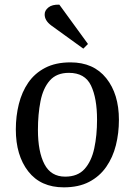

<svg xmlns="http://www.w3.org/2000/svg" viewBox="-20 -791 579 825"><path d="M254 14Q155 14 101.5 -54.5Q48 -123 48 -235Q48 -292 61 -344Q74 -396 101.5 -436Q129 -476 174 -499.5Q219 -523 283 -523Q382 -523 436.5 -455Q491 -387 491 -276Q491 -219 478 -167Q465 -115 436.5 -74Q408 -33 363 -9.5Q318 14 254 14ZM260 -32Q314 -32 343.5 -65Q373 -98 385 -153.5Q397 -209 397 -277Q397 -369 371 -423.5Q345 -478 276 -478Q223 -478 194 -445Q165 -412 154 -356Q143 -300 143 -233Q143 -139 171 -85.5Q199 -32 260 -32ZM358 -602 338 -582 201 -681Q171 -703 172 -730Q172 -746 188 -759Q204 -772 235 -771Z"/></svg>

Font: Literata 36pt
Style: Italic
Weight: 400
Italic angle: -2°
Designer: Latin by Veronika Burian and Jose Scaglione. Greek by Irene Vlachou. Cyrillic by Vera Evstafieva
Foundry: TypeTogether
Version: Version 3.002